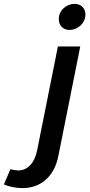

<svg xmlns="http://www.w3.org/2000/svg" viewBox="-152 -770 461 988"><path d="M-98 100Q-89 104 -79 105Q-69 106 -60 107Q-41.5 107.5 -25.5 100.5Q-9.5 93.5 3.2 80.2Q16 67 25 47.8Q34 28.5 39 4L146 -531H261L149 29Q141 71 124 102.8Q107 134.5 82.5 155.8Q58 177 26.8 187.8Q-4.5 198.5 -41 198Q-66.5 197 -89.5 192.2Q-112.5 187.5 -132 179ZM231.5 -750Q257 -750 272.2 -734.5Q287.5 -719 287.5 -695Q287.5 -678.5 280.8 -664Q274 -649.5 262.8 -639Q251.5 -628.5 236.5 -622.2Q221.5 -616 205.5 -616Q180.5 -616 165.5 -632Q150.5 -648 150.5 -672Q150.5 -688.5 157 -702.8Q163.5 -717 174.8 -727.5Q186 -738 200.8 -744Q215.5 -750 231.5 -750Z"/></svg>

Font: Argentum Sans
Style: Italic
Weight: 400
Italic angle: -11.3099°
Designer: Julieta Ulanovsky, Owen Earl, Rasmus Andersson, Cristiano Sobral
Foundry: The Argentum Sans Project Authors
Version: Version 3.131; ttfautohint (v1.8.4.7-5d5b-dirty)